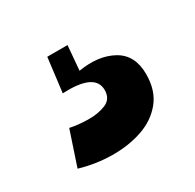

<svg xmlns="http://www.w3.org/2000/svg" viewBox="-70 -86 400 394"><g transform="rotate(-30 129.5 111.0)"><path d="M20 220 47 139Q65 143 89 143.5Q113 144 131 136.5Q149 129 149 108Q149 67 71 71L81 -10H129L124 48Q173 40 206 58.5Q239 77 239 122Q239 161 219 185.5Q199 210 166.5 221Q134 232 95.5 231.5Q57 231 20 220Z"/></g></svg>

Font: Bricolage Grotesque 10pt Condensed Bricolage Grotesque 10pt Condensed Regular
Style: Bold
Weight: 700
Width: 3
Designer: Mathieu Triay
Foundry: Atelier Triay
Version: Version 1.000; ttfautohint (v1.8.4.7-5d5b);gftools[0.9.32]